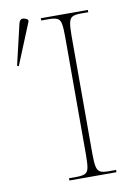

<svg xmlns="http://www.w3.org/2000/svg" viewBox="-83 -779 574 832"><g transform="rotate(-10 204.0 -363.0)"><path d="M154 0V-10H188Q213 -10 225 -16Q237 -22 240.5 -40.5Q244 -59 244 -98V-616Q244 -655 240.5 -673.5Q237 -692 225 -698Q213 -704 188 -704H154V-714H361V-704H328Q303 -704 291.5 -698Q280 -692 276 -673.5Q272 -655 272 -616V-98Q272 -59 276 -40.5Q280 -22 291.5 -16Q303 -10 328 -10H361V0ZM24 -526 17 -529 59 -708Q64 -726 75.5 -726Q87 -726 99 -717V-709Z"/></g></svg>

Font: Noto Serif Display SemiCondensed Thin
Style: Regular
Weight: 100
Width: 4
Designer: Monotype Design Team
Foundry: Monotype Imaging Inc.
Version: Version 2.009